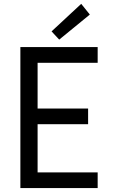

<svg xmlns="http://www.w3.org/2000/svg" viewBox="-20 -960 576 980"><path d="M84 -719.7H478.5V-639.6H171.9V-406.2H429.7V-326.2H171.9V-80.1H478.5V0H84ZM243.2 -799.8 394.5 -940.4 438.5 -885.7 282.2 -757.8Z"/></svg>

Font: Reddit Sans Strawberry
Style: Regular
Weight: 400
Designer: Stephen Hutchings
Foundry: Reddit
Version: Version 1.013